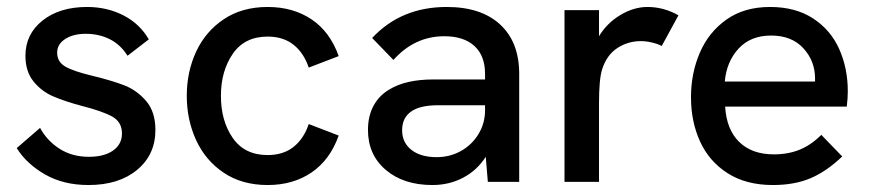

<svg xmlns="http://www.w3.org/2000/svg" viewBox="-20 -522 2498 551"><path d="M28 -97 95 -155Q115 -118 151 -95Q187 -72 235 -72Q279 -72 304.5 -90Q330 -108 330 -139Q330 -172 302 -187.5Q274 -203 215 -218Q166 -231 132.5 -245.5Q99 -260 76 -288.5Q53 -317 53 -362Q53 -424 102 -463Q151 -502 230 -502Q287 -502 334 -478Q381 -454 407 -409L346 -362Q326 -394 295 -409.5Q264 -425 226 -425Q190 -425 167 -410Q144 -395 144 -371Q144 -345 166.5 -331.5Q189 -318 243 -305Q301 -291 337 -277Q373 -263 399.5 -232Q426 -201 426 -149Q426 -78 373.5 -34.5Q321 9 234 9Q162 9 109 -21.5Q56 -52 28 -97Z M516 -247Q516 -316 543 -374Q570 -432 622.5 -467Q675 -502 748 -502Q821 -502 874 -466.5Q927 -431 952 -361L866 -328Q852 -370 822.5 -393.5Q793 -417 748 -417Q682 -417 648 -367.5Q614 -318 614 -247Q614 -175 648 -126Q682 -77 748 -77Q793 -77 822.5 -100.5Q852 -124 866 -166L952 -133Q927 -63 874 -27Q821 9 748 9Q675 9 622.5 -26Q570 -61 543 -119.5Q516 -178 516 -247Z M1374 -72Q1349 -33 1309 -12Q1269 9 1221 9Q1138 9 1087 -34.5Q1036 -78 1036 -149Q1036 -189 1052 -218.5Q1068 -248 1097 -265Q1144 -294 1224 -294H1372V-310Q1372 -362 1341.5 -390Q1311 -418 1255 -418Q1170 -418 1109 -350L1048 -413Q1131 -502 1262 -502Q1361 -502 1415.5 -451.5Q1470 -401 1470 -310V0H1380ZM1233 -71Q1271 -71 1302.5 -88.5Q1334 -106 1353 -137Q1372 -168 1372 -206V-220H1238Q1185 -220 1160 -202Q1134 -184 1134 -148Q1134 -113 1160.5 -92Q1187 -71 1233 -71Z M1600 -493H1699V-418Q1722 -456 1760.5 -479Q1799 -502 1838 -502Q1885 -502 1927 -478L1879 -390Q1868 -396 1851 -400Q1834 -404 1819 -404Q1782 -404 1751.5 -384Q1721 -364 1708 -323Q1699 -295 1699 -225V0H1600Z M1963 -243Q1963 -312 1988.5 -371Q2014 -430 2065 -466Q2116 -502 2190 -502Q2263 -502 2313.5 -469Q2364 -436 2388.5 -381Q2413 -326 2413 -260Q2413 -239 2410 -216H2061Q2065 -150 2101.5 -114.5Q2138 -79 2201 -79Q2242 -79 2275 -92.5Q2308 -106 2337 -135L2397 -73Q2352 -30 2306 -10.5Q2260 9 2198 9Q2121 9 2068 -25Q2015 -59 1989 -116Q1963 -173 1963 -243ZM2319 -288V-297Q2319 -347 2285.5 -383.5Q2252 -420 2193 -420Q2134 -420 2099.5 -382.5Q2065 -345 2060 -288Z"/></svg>

Font: Hanken Grotesk Medium
Style: Regular
Weight: 500
Designer: Alfredo Marco Pradil
Foundry: Hanken Design Co.
Version: Version 3.014